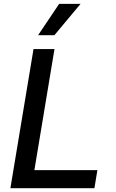

<svg xmlns="http://www.w3.org/2000/svg" viewBox="-20 -984 604 1004"><path d="M34.4 0H473.7L489.3 -94.5H159.8L264.9 -727.3H155.2ZM179.3 -800.1H264.6L401.3 -963.8H289.4Z"/></svg>

Font: Margiela Sans Medium
Style: Italic
Weight: 500
Italic angle: -9.39999°
Designer: Stefan Endress, Andreas Faust
Version: Version 1.100;FEAKit 1.0